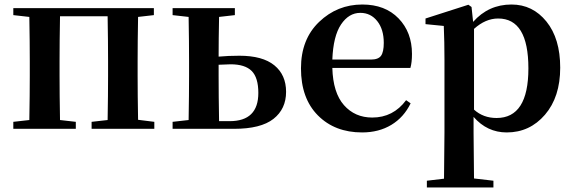

<svg xmlns="http://www.w3.org/2000/svg" viewBox="-20 -571 2543 851"><path d="M592 -40 664 -31V0H386V-31L457 -39Q459 -153 459 -235V-300Q459 -385 457 -499H246Q244 -385 244 -300V-235Q244 -153 246 -39L316 -31V0H39V-31L110 -39Q112 -153 112 -235V-300Q112 -382 110 -496L39 -504V-535H662V-504L592 -496Q590 -382 590 -300V-235Q590 -154 592 -40Z M951 -34H998Q1125 -34 1125 -159Q1125 -227 1095.5 -256.5Q1066 -286 1002 -286Q985 -286 949 -284V-235Q949 -148 951 -34ZM1021 -504 951 -496Q949 -394 949 -320Q992 -324 1041 -324Q1144 -324 1196 -281.5Q1248 -239 1248 -164Q1248 -88 1192 -44Q1136 0 1017 0H745V-31L816 -39Q818 -153 818 -235V-300Q818 -382 816 -496L745 -504V-535H1021Z M1453 -307H1624Q1657 -307 1669 -324Q1681 -341 1681 -381Q1681 -441 1652 -477.5Q1623 -514 1577 -514Q1526 -514 1491.5 -462.5Q1457 -411 1453 -307ZM1799 -270H1453Q1456 -160 1504.5 -105Q1553 -50 1630 -50Q1723 -50 1780 -127L1800 -113Q1770 -51 1714.5 -17.5Q1659 16 1585 16Q1464 16 1389 -59.5Q1314 -135 1314 -268Q1314 -397 1394.5 -474Q1475 -551 1586 -551Q1687 -551 1746.5 -489.5Q1806 -428 1806 -332Q1806 -294 1799 -270Z M2081 -443V-85Q2122 -48 2181 -48Q2322 -48 2322 -268Q2322 -489 2188 -489Q2132 -489 2081 -443ZM2070 -540 2077 -474Q2145 -551 2247 -551Q2341 -551 2402 -475.5Q2463 -400 2463 -271Q2463 -141 2395.5 -62.5Q2328 16 2226 16Q2139 16 2079 -53V16Q2079 76 2081 220L2167 230V260H1872V230L1948 221Q1950 77 1950 16V-306Q1950 -384 1947 -456L1866 -464V-489L2056 -550Z"/></svg>

Font: Swei Spring CJKtc
Style: Bold
Weight: 700
Version: Version 1.021